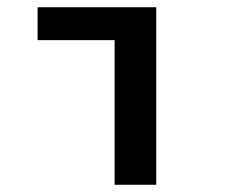

<svg xmlns="http://www.w3.org/2000/svg" viewBox="-20 -511 640 531"><path d="M297 0V-400H84V-491H412V0Z"/></svg>

Font: Source Code Pro SemiBold
Style: Regular
Weight: 600
Monospace: yes
Designer: Paul D. Hunt, Teo Tuominen
Foundry: Adobe Systems Incorporated
Version: Version 1.018;hotconv 1.0.116;makeotfexe 2.5.65601